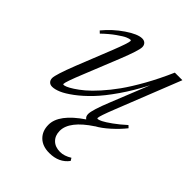

<svg xmlns="http://www.w3.org/2000/svg" viewBox="-197 -550 894 894"><g transform="rotate(45 250.0 -103.0)"><path d="M75.2 11.2Q62 11.2 54.2 3.2Q46.4 -4.9 46.4 -18.1Q46.4 -40 83.5 -134.8L153.3 -309.6Q182.6 -383.8 182.6 -397.5Q182.6 -401.9 178.7 -401.9Q171.9 -401.9 158.2 -396.2Q144.5 -390.6 116.5 -370.8Q88.4 -351.1 57.1 -320.8L46.4 -331.1Q84.5 -377.4 134 -411.1Q183.6 -444.8 212.9 -444.8Q226.1 -444.8 233.9 -437Q241.7 -429.2 241.7 -416Q241.7 -393.6 206.1 -304.7L136.2 -131.3Q103 -49.8 103 -36.1Q103 -32.7 106.9 -32.7Q111.8 -32.7 122.8 -37.1Q133.8 -41.5 153.6 -54.2Q173.3 -66.9 196 -85.9Q218.8 -105 248 -137.5Q277.3 -169.9 306.4 -210.4Q335.4 -251 368.9 -310.5Q402.3 -370.1 432.6 -439.5H482.4L356 -120.6Q327.6 -49.3 327.6 -36.6Q327.6 -32.7 331.1 -32.7Q337.4 -32.7 352.3 -40Q367.2 -47.4 394.8 -67.1Q422.4 -86.9 452.6 -114.3L463.4 -104Q439 -73.2 406.2 -43.9Q373.5 -14.6 346.2 0H346.7Q245.1 66.9 245.1 130.9Q245.1 162.1 264.2 180.9Q283.2 199.7 315.9 199.7Q342.8 199.7 372.6 181.2L380.4 194.3Q347.2 238.8 283.7 238.8Q238.8 238.8 213.4 213.9Q188 189 188 148.4Q187.5 79.1 294.9 6.3Q283.2 -1.5 283.2 -18.1Q283.2 -44.4 317.4 -128.4L393.1 -316.9Q356.9 -246.6 316.9 -189Q276.9 -131.3 242.2 -95.2Q207.5 -59.1 174.1 -34.2Q140.6 -9.3 116.5 1Q92.3 11.2 75.2 11.2Z"/></g></svg>

Font: Elstob Light
Style: Italic
Weight: 300
Italic angle: -20°
Designer: Peter S. Baker
Version: Version 1.015